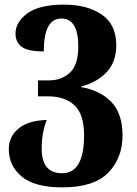

<svg xmlns="http://www.w3.org/2000/svg" viewBox="-20 -568 593 829"><path d="M249 241Q386 241 447.5 177.5Q509 114 509 17Q509 -78 460.5 -128Q412 -178 330 -192V-194Q398 -212 440 -256Q482 -300 482 -373Q482 -462 419.5 -505Q357 -548 256 -548Q150 -548 98.5 -510.5Q47 -473 47 -423Q47 -386 73.5 -366Q100 -346 169 -346Q169 -488 245 -488Q318 -488 318 -367Q318 -287 281.5 -254Q245 -221 193 -221H144V-152H188Q260 -152 301.5 -113.5Q343 -75 343 16Q343 180 248 180Q160 180 160 74Q160 35 166.5 2.5Q173 -30 182 -50Q102 -48 60 -13Q18 22 18 76Q18 148 74 194.5Q130 241 249 241Z"/></svg>

Font: Noto Serif Georgian SemiCondensed Extra
Style: Regular
Weight: 800
Width: 4
Designer: Monotype Design Team
Foundry: Monotype Imaging Inc.
Version: Version 1.901